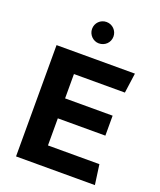

<svg xmlns="http://www.w3.org/2000/svg" viewBox="-163 -1011 925 1112"><g transform="rotate(20 299.0 -455.5)"><path d="M365 -845C365 -881 336 -911 299 -911C262 -911 233 -882 233 -845C233 -809 263 -779 298 -779C335 -779 365 -807 365 -845ZM72 0H558L541 -123H224V-290H517V-413H224V-563H538L555 -686H72Z"/></g></svg>

Font: Chivo
Style: Bold
Weight: 700
Designer: Hector Gatti
Foundry: Omnibus-Type
Version: Version 1.003;PS 001.003;hotconv 1.0.70;makeotf.lib2.5.58329